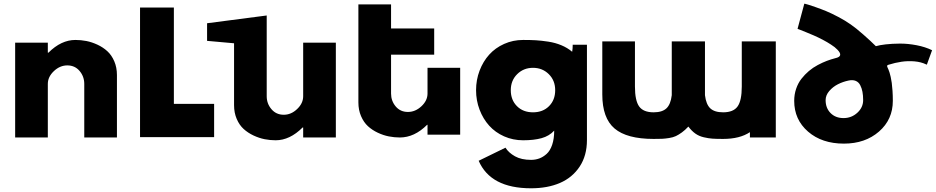

<svg xmlns="http://www.w3.org/2000/svg" viewBox="-20 -744 5064 1039"><path d="M62 0V-513.2H238.8V-459H242.2Q311 -527.8 388.2 -527.8Q418 -527.8 447.8 -522Q477.5 -516.1 507.8 -502Q538.1 -487.8 561 -466.8Q584 -445.8 598.4 -412.4Q612.8 -378.9 612.8 -337.9V0H436V-290Q436 -330.1 410.6 -360.1Q385.3 -390.1 344.2 -390.1Q304.2 -390.1 271.5 -359.1Q238.8 -328.1 238.8 -290V0Z M737.8 -2V-703.1H920.9V-182.1H1138.7V-2Z M1100.6 -522.9V-618.2L1423.3 -660.2V-223.1Q1423.3 -183.1 1449 -153.1Q1474.6 -123 1515.6 -123Q1555.7 -123 1588.1 -154.1Q1620.6 -185.1 1620.6 -223.1V-513.2H1797.4V0H1620.6V-54.2H1617.7Q1548.3 15.1 1471.7 15.1Q1441.9 15.1 1412.1 9.3Q1382.3 3.4 1352.1 -10.7Q1321.8 -24.9 1298.6 -45.9Q1275.4 -66.9 1261 -100.3Q1246.6 -133.8 1246.6 -174.8V-509.8Z M1919.4 -189.9V-720.2H2096.2V-589.8H2329.6V-448.2H2096.2V-237.8Q2096.2 -197.8 2121.3 -168Q2146.5 -138.2 2187.5 -138.2Q2227.5 -138.2 2260.5 -168.9Q2293.5 -199.7 2293.5 -237.8V-377H2470.2V-15.1H2293.5V-68.8H2291.5Q2222.7 0 2143.6 0Q2113.8 0 2084 -5.9Q2054.2 -11.7 2024.2 -25.9Q1994.1 -40 1971.2 -61Q1948.2 -82 1933.8 -115.5Q1919.4 -148.9 1919.4 -189.9Z M2811 -527.8Q2851.1 -527.8 2880.1 -526.1Q2909.2 -524.4 2947.3 -518.6Q2985.4 -512.7 3018.1 -499Q3050.8 -485.4 3076.2 -463.9Q3077.6 -471.2 3078.4 -480.7Q3079.1 -490.2 3079.1 -496.1V-502H3156.2V14.2Q3156.2 98.1 3116.7 157.7Q3077.1 217.3 3010 246.1Q2942.9 274.9 2854 274.9Q2634.8 274.9 2570.3 126L2715.3 55.2Q2732.4 82.5 2766.8 101.8Q2801.3 121.1 2854 121.1Q2877.4 121.1 2898.2 113.5Q2918.9 106 2938 88.9Q2957 71.8 2968 39.6Q2979 7.3 2979 -37.1Q2952.1 -7.8 2910.6 3.7Q2869.1 15.1 2811 15.1Q2755.9 15.1 2708 -6.1Q2660.2 -27.3 2627.2 -64Q2594.2 -100.6 2575.2 -150.4Q2556.2 -200.2 2556.2 -255.9Q2556.2 -311.5 2575.2 -361.6Q2594.2 -411.6 2627.2 -448.2Q2660.2 -484.9 2708 -506.3Q2755.9 -527.8 2811 -527.8ZM2778.8 -342.8Q2744.1 -308.6 2744.1 -255.9Q2744.1 -203.1 2777.3 -169.7Q2810.5 -136.2 2864.3 -136.2Q2918 -136.2 2951.2 -169.7Q2984.4 -203.1 2984.4 -255.9Q2984.4 -308.6 2949.7 -342.8Q2915 -377 2864.3 -377Q2813.5 -377 2778.8 -342.8Z M3239.3 -232.9V-520H3416V-275.9Q3416 -199.7 3438.7 -168Q3461.4 -136.2 3517.1 -136.2Q3563.5 -136.2 3586.4 -157.7Q3609.4 -179.2 3615.2 -229V-520H3794.9V-229Q3800.8 -179.2 3823.7 -157.7Q3846.7 -136.2 3893.1 -136.2Q3948.7 -136.2 3971.4 -168Q3994.1 -199.7 3994.1 -275.9V-520H4178.2V0H4038.1V-28.8Q3983.4 7.8 3893.1 7.8Q3856 7.8 3835.2 6.3Q3814.5 4.9 3788.3 -1.2Q3762.2 -7.3 3742.4 -21.5Q3722.7 -35.6 3705.1 -59.1Q3687.5 -40 3669.9 -27.3Q3652.3 -14.6 3637.5 -7.6Q3622.6 -0.5 3600.8 2.9Q3579.1 6.3 3562.7 7.1Q3546.4 7.8 3517.1 7.8Q3372.1 7.8 3305.7 -48.6Q3239.3 -105 3239.3 -232.9Z M4277.8 -198.2Q4277.8 -232.9 4288.3 -263.7Q4298.8 -294.4 4316.9 -317.6Q4335 -340.8 4357.2 -359.6Q4379.4 -378.4 4405.3 -392.1Q4431.2 -405.8 4454.3 -414.6Q4477.5 -423.3 4500.5 -429.2Q4546.4 -439 4512.2 -474.6Q4498.5 -489.3 4476.6 -502.9Q4457.5 -515.6 4432.4 -528.8Q4407.2 -542 4384.3 -552Q4361.3 -562 4341.8 -569.8Q4322.3 -577.6 4309.3 -582.8Q4296.4 -587.9 4295.9 -587.9L4332.5 -724.1L4337.9 -723.1Q4343.8 -721.7 4353.5 -718.8Q4363.3 -715.8 4393.1 -705.6Q4422.9 -695.3 4451.2 -683.6Q4479.5 -671.9 4516.6 -652.3Q4553.7 -632.8 4583.5 -611.8Q4611.3 -592.8 4652.3 -556.6Q4693.4 -520.5 4719.7 -494.1Q4739.3 -500 4773.2 -503.9Q4807.1 -507.8 4849.9 -508.1Q4892.6 -508.3 4939.9 -499.3Q4987.3 -490.2 5023.9 -472.2L4995.6 -394L4990.7 -396Q4964.4 -408.7 4929 -411.9Q4893.6 -415 4858.6 -409.9Q4823.7 -404.8 4786.6 -393.1Q4782.7 -391.6 4781.5 -390.1Q4780.3 -388.7 4780.5 -385.7Q4780.8 -382.8 4782.7 -379.2Q4784.7 -375.5 4787.6 -368.2Q4790.5 -360.8 4793.7 -351.6Q4796.9 -342.3 4800 -327.6Q4803.2 -313 4805.7 -295.4Q4808.1 -277.8 4809.8 -252.4Q4811.5 -227.1 4811.5 -198.2Q4811.5 -97.2 4736.6 -32Q4661.6 33.2 4546.9 33.2Q4427.7 33.2 4352.8 -31.7Q4277.8 -96.7 4277.8 -198.2ZM4447.8 -202.1Q4447.8 -159.2 4474.6 -132.1Q4501.5 -105 4544.9 -105Q4587.9 -105 4619.4 -133.8Q4650.9 -162.6 4650.9 -202.1Q4650.9 -227.1 4647.2 -246.8Q4643.6 -266.6 4635 -283.2Q4626.5 -299.8 4610.4 -306.4Q4594.2 -313 4571.8 -308.1Q4541.5 -301.8 4514.4 -288.1Q4487.3 -274.4 4467.5 -251.5Q4447.8 -228.5 4447.8 -202.1Z"/></svg>

Font: Hussar Preview
Style: Bold
Weight: 700
Foundry: Cannot Into Space Fonts, PlusOne Fonts
Version: Version 2.29RC2 "Millennial"